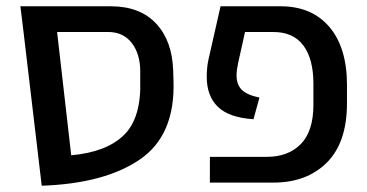

<svg xmlns="http://www.w3.org/2000/svg" viewBox="-20 -582 1171 612"><path d="M113 10 55 -480 45 -562H333Q426 -562 477.5 -507Q529 -452 532 -357L533 -325Q539 -152 427 -74.5Q315 3 113 10ZM427 -327V-354Q427 -410 400 -445Q373 -480 325 -480H162L207 -87Q319 -97 375 -151.5Q431 -206 427 -327Z M649 -82H830Q899 -82 939 -123Q979 -164 979 -248V-315Q979 -394 947 -437Q915 -480 851 -480H761L739 -381Q734 -358 734 -342Q734 -312 751 -295.5Q768 -279 807 -271L788 -202Q710 -207 674.5 -241.5Q639 -276 639 -337Q639 -366 644 -390L683 -562H874Q974 -562 1030 -496Q1086 -430 1086 -311V-253Q1086 -128 1022 -64Q958 0 852 0H649Z"/></svg>

Font: Assistant SemiBold
Style: Regular
Weight: 600
Designer: Hebrew By Ben Nathan, Latin by Paul Hunt
Version: Version 2.001; ttfautohint (v1.6)